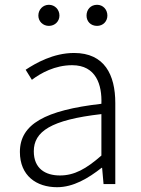

<svg xmlns="http://www.w3.org/2000/svg" viewBox="-20 -768 587 801"><path d="M184 -660C209 -660 228 -679 228 -703C228 -728 209 -748 184 -748C159 -748 140 -728 140 -703C140 -679 159 -660 184 -660ZM385 -660C410 -660 428 -679 428 -703C428 -728 410 -748 385 -748C358 -748 341 -728 341 -703C341 -679 358 -660 385 -660ZM218 13C286 13 348 -24 404 -68H406L412 0H461V-338C461 -456 416 -547 289 -547C202 -547 128 -504 87 -477L113 -435C150 -463 209 -496 281 -496C381 -496 406 -414 403 -335C168 -308 63 -250 63 -134C63 -35 132 13 218 13ZM230 -36C170 -36 121 -64 121 -137C121 -219 192 -268 403 -292V-119C339 -63 290 -36 230 -36Z"/></svg>

Font: Spoqa Han Sans Neo Light
Style: Regular
Weight: 300
Designer: [Spoqa Han Sans Neo] Dong-huui Kim ___ Younghwa Kang ___ Yujin Lee ___ [Noto Sans] Ryoko NISHIZUKA ____ (kana & ideograp
Foundry: Spoqa (http://www.spoqa-han-sans.com)
Version: Version 1.100;hotconv 1.0.109;makeotfexe 2.5.65596